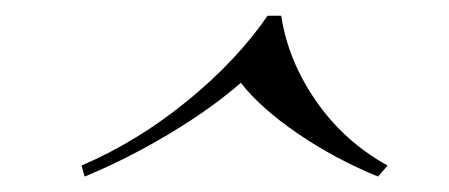

<svg xmlns="http://www.w3.org/2000/svg" viewBox="-20 -548 575 246"><path d="M88.4 -321.8 84.5 -335.9Q156.2 -366.7 219.7 -418.5Q283.2 -470.2 322.8 -527.8H340.3Q349.1 -470.2 385 -418.5Q420.9 -366.7 476.6 -335.9L464.4 -321.8Q410.2 -343.8 362.1 -376.5Q314 -409.2 288.6 -441.9Q250.5 -408.7 196.3 -376.2Q142.1 -343.8 88.4 -321.8Z"/></svg>

Font: TypoPRO Playfair Display
Style: Italic
Weight: 400
Italic angle: -14°
Designer: Claus Eggers Sørensen
Foundry: Claus Eggers Sørensen
Version: Version 1.004;PS 001.004;hotconv 1.0.70;makeotf.lib2.5.58329